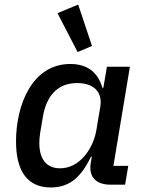

<svg xmlns="http://www.w3.org/2000/svg" viewBox="-20 -808 640 840"><path d="M202.4 12.1C291.9 12.1 338.4 -41.9 378.2 -122.5H381.7L376.8 -93.4C367.9 -38 396 0 463.8 0H527.3L541.2 -82.4H476.2L548.3 -516H447.8L432.2 -424H427.9C408.4 -491.1 362.9 -528.1 287.6 -528.1C120 -528.1 50.1 -348 50.1 -189.6C50.1 -60 99.1 12.1 202.4 12.1ZM152 -182.5C152 -196.7 153.4 -211.6 155.9 -227.6L167.3 -295.5C182.2 -385.7 229.4 -444.6 317.5 -444.6C389.2 -444.6 429.7 -406.6 418.7 -340.6L401.3 -236.9C393.5 -191.4 372.2 -152 350.1 -125.7C318.9 -89.1 281.6 -71.7 242.5 -71.7C180.8 -71.7 152 -115.1 152 -182.5ZM231.5 -750.4 319.6 -580.3 382.5 -606.9 322.1 -788Z"/></svg>

Font: Margiela Mono Italic Medium It
Style: Regular
Weight: 500
Designer: Mike Abbink, Paul van der Laan, Pieter van Rosmalen
Foundry: Bold Monday
Version: Version 2.003 2021